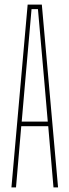

<svg xmlns="http://www.w3.org/2000/svg" viewBox="-20 -820 304 840"><path d="M30 0 101 -800H163L234 0H214L191 -268H73L50 0ZM75 -288H189L174 -462L146 -780H118L90 -461Z"/></svg>

Font: Big Shoulders Display Thin Thin
Style: Regular
Weight: 250
Version: Version 2.002